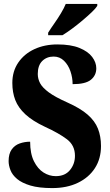

<svg xmlns="http://www.w3.org/2000/svg" viewBox="-20 -951 564 981"><path d="M247 10Q179 10 135.5 -3Q92 -16 67.5 -36.5Q43 -57 33.5 -81.5Q24 -106 24 -128Q24 -165 39.5 -187Q55 -209 80.5 -218Q106 -227 134 -227Q134 -166 153.5 -127Q173 -88 202.5 -69.5Q232 -51 265 -51Q312 -51 337.5 -82Q363 -113 363 -155Q363 -208 322.5 -239Q282 -270 210 -303Q146 -333 109.5 -367Q73 -401 58 -440Q43 -479 43 -527Q43 -587 73.5 -631.5Q104 -676 156 -700Q208 -724 273 -724Q342 -724 386 -706Q430 -688 451 -660Q472 -632 472 -602Q472 -566 444.5 -543.5Q417 -521 351 -521Q351 -554 340 -586.5Q329 -619 307 -640.5Q285 -662 254 -662Q219 -662 196 -639.5Q173 -617 173 -573Q173 -548 185 -525.5Q197 -503 229.5 -479Q262 -455 325 -427Q390 -398 427.5 -365.5Q465 -333 480.5 -293.5Q496 -254 496 -205Q496 -140 465 -92Q434 -44 378 -17Q322 10 247 10ZM226 -784Q239 -805 257 -830.5Q275 -856 291 -882.5Q307 -909 316 -931H477V-921Q469 -908 448.5 -888.5Q428 -869 402 -847Q376 -825 349 -805Q322 -785 299 -771H226Z"/></svg>

Font: Noto Serif Armenian Condensed ExtraBold
Style: Regular
Weight: 800
Width: 3
Designer: Monotype Design Team
Foundry: Monotype Imaging Inc.
Version: Version 2.008; ttfautohint (v1.8.4.7-5d5b)